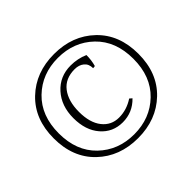

<svg xmlns="http://www.w3.org/2000/svg" viewBox="-149 -893 1055 1055"><g transform="rotate(-45 379.0 -365.0)"><path d="M399 -583Q453 -583 501 -562Q501 -522 491 -487Q487 -485 476 -485Q476 -518 454.5 -535.5Q433 -553 400 -553Q327 -553 289 -503.5Q251 -454 251 -370Q251 -286 288 -239Q325 -192 385 -192Q445 -192 498 -227L512 -215Q458 -159 381 -159Q304 -159 254.5 -216Q205 -273 205 -367.5Q205 -462 259.5 -522.5Q314 -583 399 -583ZM615 -603Q708 -514 708 -365Q708 -216 615 -127Q522 -38 379 -38Q236 -38 143 -127Q50 -216 50 -365Q50 -514 143 -603Q236 -692 379 -692Q522 -692 615 -603ZM172 -582Q89 -502 89 -365Q89 -228 172 -148Q255 -68 379 -68Q503 -68 586 -148Q669 -228 669 -365Q669 -502 586 -582Q503 -662 379 -662Q255 -662 172 -582Z"/></g></svg>

Font: Halant Light
Style: Regular
Weight: 300
Designer: Hitesh Malaviya (Devanagari), Satya Rajpurohit (Latin)
Foundry: Indian Type Foundry
Version: Version 1.101;PS 1.0;hotconv 1.0.78;makeotf.lib2.5.61930; tt